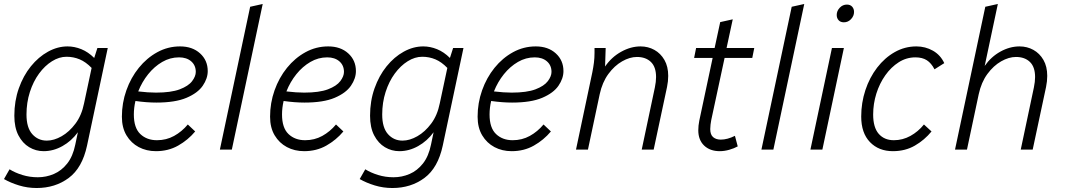

<svg xmlns="http://www.w3.org/2000/svg" viewBox="-30 -751 5346 964"><path d="M-10 148 18 99Q45 116 82 127.5Q119 139 160 139Q202 139 240.5 122.5Q279 106 307.5 70Q336 34 348 -25L361 -87Q329 -43 283.5 -17.5Q238 8 189 8Q150 8 116.5 -12Q83 -32 62.5 -71.5Q42 -111 42 -170Q42 -244 64.5 -307.5Q87 -371 125 -418Q163 -465 211 -491.5Q259 -518 309 -518Q344 -518 378.5 -504Q413 -490 443 -460L459 -510H511L407 -20Q383 92 315 142.5Q247 193 154 193Q108 193 65.5 180Q23 167 -10 148ZM103 -176Q103 -110 132 -77.5Q161 -45 205 -45Q241 -45 279.5 -67Q318 -89 349 -130.5Q380 -172 392 -232L430 -410Q401 -440 370 -453Q339 -466 304 -466Q267 -466 231 -443.5Q195 -421 166 -381.5Q137 -342 120 -289Q103 -236 103 -176Z M582 -165Q582 -234 604.5 -297.5Q627 -361 667 -410.5Q707 -460 760 -489Q813 -518 874 -518Q936 -518 974.5 -483Q1013 -448 1013 -394Q1013 -357 988 -320.5Q963 -284 906.5 -260Q850 -236 755 -236Q731 -236 704.5 -238Q678 -240 650 -244Q642 -210 642 -176Q642 -109 674.5 -78Q707 -47 758 -47Q805 -47 844 -68.5Q883 -90 913 -126L950 -91Q914 -48 864.5 -20Q815 8 753 8Q705 8 666.5 -12.5Q628 -33 605 -71.5Q582 -110 582 -165ZM869 -463Q824 -463 784.5 -440Q745 -417 714 -378.5Q683 -340 664 -292Q714 -286 753 -286Q829 -286 872.5 -302.5Q916 -319 934.5 -343.5Q953 -368 953 -390Q953 -423 930 -443Q907 -463 869 -463Z M1074 0 1226 -717 1289 -731 1134 0Z M1326 -165Q1326 -234 1348.5 -297.5Q1371 -361 1411 -410.5Q1451 -460 1504 -489Q1557 -518 1618 -518Q1680 -518 1718.5 -483Q1757 -448 1757 -394Q1757 -357 1732 -320.5Q1707 -284 1650.5 -260Q1594 -236 1499 -236Q1475 -236 1448.5 -238Q1422 -240 1394 -244Q1386 -210 1386 -176Q1386 -109 1418.5 -78Q1451 -47 1502 -47Q1549 -47 1588 -68.5Q1627 -90 1657 -126L1694 -91Q1658 -48 1608.5 -20Q1559 8 1497 8Q1449 8 1410.5 -12.5Q1372 -33 1349 -71.5Q1326 -110 1326 -165ZM1613 -463Q1568 -463 1528.5 -440Q1489 -417 1458 -378.5Q1427 -340 1408 -292Q1458 -286 1497 -286Q1573 -286 1616.5 -302.5Q1660 -319 1678.5 -343.5Q1697 -368 1697 -390Q1697 -423 1674 -443Q1651 -463 1613 -463Z M1776 148 1804 99Q1831 116 1868 127.5Q1905 139 1946 139Q1988 139 2026.5 122.5Q2065 106 2093.5 70Q2122 34 2134 -25L2147 -87Q2115 -43 2069.5 -17.5Q2024 8 1975 8Q1936 8 1902.5 -12Q1869 -32 1848.5 -71.5Q1828 -111 1828 -170Q1828 -244 1850.5 -307.5Q1873 -371 1911 -418Q1949 -465 1997 -491.5Q2045 -518 2095 -518Q2130 -518 2164.5 -504Q2199 -490 2229 -460L2245 -510H2297L2193 -20Q2169 92 2101 142.5Q2033 193 1940 193Q1894 193 1851.5 180Q1809 167 1776 148ZM1889 -176Q1889 -110 1918 -77.5Q1947 -45 1991 -45Q2027 -45 2065.5 -67Q2104 -89 2135 -130.5Q2166 -172 2178 -232L2216 -410Q2187 -440 2156 -453Q2125 -466 2090 -466Q2053 -466 2017 -443.5Q1981 -421 1952 -381.5Q1923 -342 1906 -289Q1889 -236 1889 -176Z M2368 -165Q2368 -234 2390.5 -297.5Q2413 -361 2453 -410.5Q2493 -460 2546 -489Q2599 -518 2660 -518Q2722 -518 2760.5 -483Q2799 -448 2799 -394Q2799 -357 2774 -320.5Q2749 -284 2692.5 -260Q2636 -236 2541 -236Q2517 -236 2490.5 -238Q2464 -240 2436 -244Q2428 -210 2428 -176Q2428 -109 2460.5 -78Q2493 -47 2544 -47Q2591 -47 2630 -68.5Q2669 -90 2699 -126L2736 -91Q2700 -48 2650.5 -20Q2601 8 2539 8Q2491 8 2452.5 -12.5Q2414 -33 2391 -71.5Q2368 -110 2368 -165ZM2655 -463Q2610 -463 2570.5 -440Q2531 -417 2500 -378.5Q2469 -340 2450 -292Q2500 -286 2539 -286Q2615 -286 2658.5 -302.5Q2702 -319 2720.5 -343.5Q2739 -368 2739 -390Q2739 -423 2716 -443Q2693 -463 2655 -463Z M2862 0 2944 -388Q2949 -413 2952 -436.5Q2955 -460 2955 -485V-510H3011L3008 -417Q3040 -464 3088.5 -491Q3137 -518 3186 -518Q3224 -518 3255.5 -500.5Q3287 -483 3306 -450Q3325 -417 3325 -370Q3325 -343 3319 -314L3252 0H3192L3258 -312Q3264 -341 3264 -364Q3264 -415 3238 -440Q3212 -465 3168 -465Q3132 -465 3093.5 -443Q3055 -421 3024.5 -379.5Q2994 -338 2981 -278L2922 0Z M3455 -460 3465 -510H3558L3586 -640L3649 -654L3618 -510H3757L3747 -460H3608L3541 -148Q3539 -137 3537.5 -125.5Q3536 -114 3536 -103Q3536 -75 3550.5 -62.5Q3565 -50 3589 -50Q3622 -50 3660 -69L3674 -16Q3656 -6 3631.5 1Q3607 8 3584 8Q3535 8 3505.5 -20Q3476 -48 3476 -97Q3476 -120 3481 -145L3548 -460Z M3793 0 3945 -717 4008 -731 3853 0Z M4171 -676Q4171 -696 4186 -712Q4201 -728 4222 -728Q4239 -728 4248.5 -717.5Q4258 -707 4258 -691Q4258 -671 4243 -655Q4228 -639 4207 -639Q4190 -639 4180.5 -649.5Q4171 -660 4171 -676ZM4039 0 4147 -510H4207L4099 0Z M4294 -166Q4294 -235 4315 -298.5Q4336 -362 4374 -411.5Q4412 -461 4462.5 -489.5Q4513 -518 4571 -518Q4616 -518 4654 -496.5Q4692 -475 4711 -434L4662 -403Q4646 -434 4623.5 -448.5Q4601 -463 4566 -463Q4521 -463 4482.5 -438.5Q4444 -414 4415 -373Q4386 -332 4370 -281Q4354 -230 4354 -176Q4354 -111 4382 -79Q4410 -47 4458 -47Q4502 -47 4541 -68.5Q4580 -90 4609 -126L4647 -91Q4612 -48 4563.5 -20Q4515 8 4453 8Q4382 8 4338 -37.5Q4294 -83 4294 -166Z M4765 0 4917 -717 4980 -731 4914 -420Q4946 -466 4993 -492Q5040 -518 5089 -518Q5127 -518 5158.5 -500.5Q5190 -483 5209 -450Q5228 -417 5228 -370Q5228 -343 5222 -314L5155 0H5095L5161 -312Q5167 -341 5167 -364Q5167 -415 5141 -440Q5115 -465 5071 -465Q5035 -465 4996.5 -443Q4958 -421 4927.5 -379.5Q4897 -338 4884 -278L4825 0Z"/></svg>

Font: Radio Canada Light
Style: Italic
Weight: 300
Italic angle: -12°
Designer: Charles Daoud, Etienne Aubert Bonn, Alexandre Saumier Demers, Jacques Le Bailly
Foundry: Radio-Canada
Version: Version 2.104; ttfautohint (v1.8.4.7-5d5b);gftools[0.9.28.de